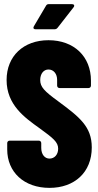

<svg xmlns="http://www.w3.org/2000/svg" viewBox="-20 -903 475 931"><path d="M153 -761H244C250 -761 255 -763 259 -768L337 -868C343 -876 339 -883 329 -883H217C211 -883 206 -881 203 -875L144 -775C139 -766 144 -761 153 -761ZM220 8C341 8 425 -67 425 -188C425 -289 366 -335 262 -412C195 -461 175 -481 175 -515C175 -546 192 -566 215 -566C240 -566 257 -545 257 -516V-488C257 -481 262 -476 269 -476H409C416 -476 421 -481 421 -488V-512C421 -629 339 -708 215 -708C94 -708 12 -631 12 -515C12 -395 99 -333 172 -281C238 -233 262 -214 262 -182C262 -153 244 -134 220 -134C197 -134 180 -154 180 -186V-209C180 -216 175 -221 168 -221H27C20 -221 15 -216 15 -209V-178C15 -69 96 8 220 8Z"/></svg>

Font: Barlow Condensed ExtraBold
Style: Regular
Weight: 800
Width: 3
Designer: Jeremy Tribby
Foundry: Tribby Type
Version: Version 1.422;hotconv 1.0.109;makeotfexe 2.5.65596